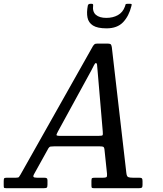

<svg xmlns="http://www.w3.org/2000/svg" viewBox="-82 -989 855 1009"><path d="M-62.5 -17V-36Q-62.5 -47 -60.5 -51Q-58.5 -55 -47.5 -55H1.5Q15.5 -55 18 -59.5Q20.5 -64 26 -72L406 -746Q410.5 -753 414.8 -756.5Q419 -760 431.5 -760H481.5Q495 -760 499.2 -756.8Q503.5 -753.5 505.5 -742L582 -80Q584 -62 591.5 -58.5Q599 -55 617 -55H650Q660.5 -55 663.8 -51.8Q667 -48.5 667 -37V-17Q667 -6 663.2 -3Q659.5 0 648 0H411.5Q401.5 0 400 -3.5Q398.5 -7 398.5 -16.5V-39Q398.5 -51 402.2 -53Q406 -55 418 -55H458.5Q473 -55 477.2 -58Q481.5 -61 480.5 -75L467 -203.5Q465.5 -216.5 459 -218.2Q452.5 -220 438 -220H203.5Q191 -220 184 -218.8Q177 -217.5 172.5 -210L96 -72Q91.5 -64 94.2 -59.5Q97 -55 113 -55H150.5Q159 -55 163.2 -52.5Q167.5 -50 167.5 -41V-19Q167.5 -6.5 164 -3.2Q160.5 0 147.5 0H-48.5Q-60 0 -61.2 -3Q-62.5 -6 -62.5 -17ZM398 -619 223 -299Q216.5 -286.5 214.8 -280.8Q213 -275 233 -275H435.5Q454.5 -275 457 -278.5Q459.5 -282 458 -298L430.5 -621Q429 -640.5 428 -649Q427 -657.5 421.5 -657.5Q417.5 -657.5 411.8 -646Q406 -634.5 398 -619ZM478 -840Q430 -840 406.5 -855Q383 -870 377.8 -896.8Q372.5 -923.5 379.5 -959.5Q381.5 -969 393 -969H400Q408.5 -969 407.5 -961Q403 -927.5 421.8 -911.2Q440.5 -895 477 -895Q511.5 -895 537.5 -909.5Q563.5 -924 574.5 -954.5Q577 -961.5 577.8 -965.2Q578.5 -969 587.5 -969H601Q609 -969 609.8 -966.8Q610.5 -964.5 608.5 -957Q595.5 -904.5 564.8 -872.2Q534 -840 478 -840Z"/></svg>

Font: Besley* Narrow
Style: Italic
Weight: 400
Width: 4
Italic angle: -13°
Designer: Owen Earl
Foundry: indestructible type*
Version: Version 3.000; ttfautohint (v1.8.3)